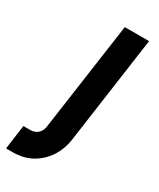

<svg xmlns="http://www.w3.org/2000/svg" viewBox="-278 -611 710 856"><g transform="rotate(30 76.5 -183.5)"><path d="M-90 183 -73 58H-38Q-15 58 0.2 44.8Q15.5 31.5 19 8L98 -550H223L146 -2Q138.5 53.5 111 95Q83.5 136.5 41 159.8Q-1.5 183 -55 183Z"/></g></svg>

Font: Mohave Light
Style: Bold Italic
Weight: 700
Italic angle: -8°
Version: Version 2.003